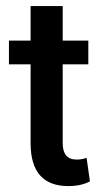

<svg xmlns="http://www.w3.org/2000/svg" viewBox="-20 -610 339 640"><path d="M82 -589.8H189V-474.6H274.4V-395.5H189V-132.8Q189 -78.1 235.4 -78.1Q253.9 -78.1 268.6 -84L279.8 -5.4Q250 10.3 208 10.3Q82 10.3 82 -132.8V-395.5H9.8V-474.6H82Z"/></svg>

Font: Yantramanav Medium
Style: Regular
Weight: 500
Version: Version 1.001;PS 1.0;hotconv 1.0.72;makeotf.lib2.5.5900; ttf